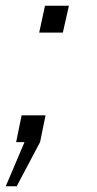

<svg xmlns="http://www.w3.org/2000/svg" viewBox="-53 -493 338 666"><path d="M186 -473 165 -380H83L103 -473ZM22 -93H105L86 0L5 153H-33L32 0H3Z"/></svg>

Font: Decalotype Light Italic
Style: Regular
Weight: 300
Italic angle: -12°
Designer: Alfredo Marco Pradil
Foundry: Alfredo Marco Pradil
Version: Version 1.0